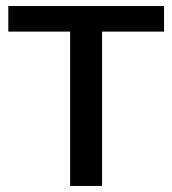

<svg xmlns="http://www.w3.org/2000/svg" viewBox="-20 -615 570 635"><path d="M212 0V-510.5H7.5V-595H522.5V-510.5H317.5V0Z"/></svg>

Font: Encode Sans SC Condensed Thin Medium
Style: Regular
Weight: 500
Version: Version 3.002